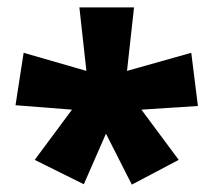

<svg xmlns="http://www.w3.org/2000/svg" viewBox="-20 -780 577 520"><path d="M343 -760 324 -588 498 -637 516 -493 363 -483 464 -347 337 -280 267 -418 207 -281 74 -347 175 -483 22 -495 44 -637 214 -588 195 -760Z"/></svg>

Font: Noto Sans Armenian Black
Style: Regular
Weight: 900
Version: Version 2.007